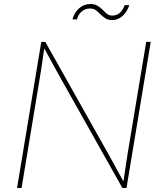

<svg xmlns="http://www.w3.org/2000/svg" viewBox="-20 -936 805 956"><path d="M64.9 0 185.5 -727.5H205.6L516.1 -175.3Q530.8 -149.9 544.4 -124.5Q558.1 -99.1 571.8 -74Q585.4 -48.8 599.6 -23.4H592.8Q597.2 -48.8 600.8 -74Q604.5 -99.1 608.4 -124.5Q612.3 -149.9 616.2 -175.3L708 -727.5H730.5L609.9 0H589.4L279.3 -551.3Q265.1 -576.7 251.2 -602.1Q237.3 -627.4 223.6 -652.8Q210 -678.2 195.8 -703.6H202.1Q197.8 -678.2 194.1 -652.8Q190.4 -627.4 186.8 -602.1Q183.1 -576.7 178.7 -551.3L87.4 0ZM539.1 -835.9Q518.6 -835.9 504.9 -844.7Q491.2 -853.5 480.2 -864.7Q469.2 -876 457.5 -884.8Q445.8 -893.6 428.7 -893.6Q404.8 -893.6 387.2 -879.2Q369.6 -864.7 363.3 -839.4H340.8Q349.1 -872.6 373.3 -894.3Q397.5 -916 428.7 -916Q451.7 -916 466.1 -907.2Q480.5 -898.4 491.2 -887.2Q502 -876 512.7 -867.2Q523.4 -858.4 538.6 -858.4Q559.6 -858.4 575 -870.6Q590.3 -882.8 601.1 -910.6H624Q612.3 -876 589.6 -856Q566.9 -835.9 539.1 -835.9Z"/></svg>

Font: Inter 16pt Thin
Style: Italic
Weight: 250
Italic angle: -9.3988°
Version: Version 4.001;git-66647c0bb